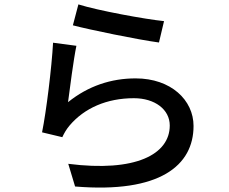

<svg xmlns="http://www.w3.org/2000/svg" viewBox="-20 -810 1040 872"><path d="M311 -695C387 -675 605 -630 702 -617L725 -714C638 -723 425 -762 336 -790ZM327 -602 221 -616C215 -504 190 -302 171 -209L263 -187C271 -204 280 -221 296 -240C363 -319 465 -364 588 -364C683 -364 751 -313 751 -240C751 -109 596 -27 290 -66L321 37C707 69 859 -59 859 -238C859 -355 757 -454 596 -454C485 -454 381 -420 289 -346C297 -407 314 -540 327 -602Z"/></svg>

Font: Noto Sans CJK KR Medium
Style: Regular
Weight: 500
Designer: Ryoko NISHIZUKA (kana & ideographs); Paul D. Hunt (Latin, Greek & Cyrillic); Wenlong ZHANG (bopomofo); Sandoll Communica
Foundry: Adobe Systems Incorporated
Version: Version 1.004;PS 1.004;hotconv 1.0.82;makeotf.lib2.5.63406